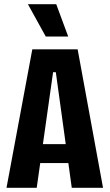

<svg xmlns="http://www.w3.org/2000/svg" viewBox="-20 -895 522 915"><path d="M11 0 134 -660H350L471 0H322L246 -551H233L155 0ZM119 -118V-208H370V-118ZM198 -721 113 -875H248L305 -721Z"/></svg>

Font: Bricolage Grotesque 24pt Condensed
Style: Bold
Weight: 700
Width: 3
Designer: Mathieu Triay
Foundry: Atelier Triay
Version: Version 1.001;gftools[0.9.33.dev8+g029e19f]